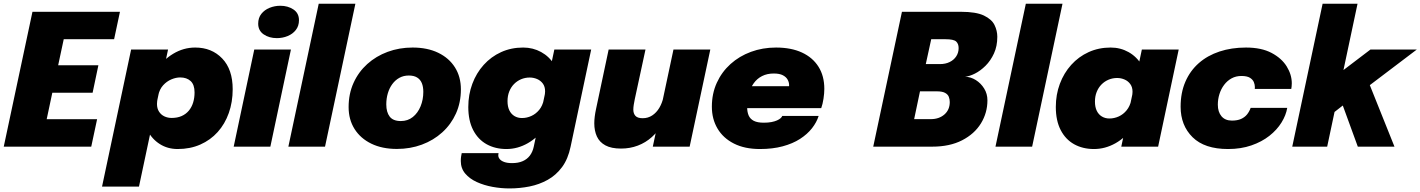

<svg xmlns="http://www.w3.org/2000/svg" viewBox="-22 -802 7768 1050"><path d="M235.5 -587.5 346 -678.5 284.5 -391 251 -445H516L484.5 -295H219.5L275.5 -348.5L214 -59L142.5 -150H509L477 0H-1.5L155.5 -737.5H634L602 -587.5Z M536 218.5 695 -531H897L738 218.5ZM949.5 13Q895 13 852.2 -14Q809.5 -41 785 -87.8Q760.5 -134.5 760.5 -193Q760.5 -219.5 763 -236.5Q765.5 -253.5 769 -262.5L840 -264Q838.5 -258 837.5 -248.5Q836.5 -239 836.5 -233.5Q836.5 -208.5 847.8 -191.2Q859 -174 877.2 -165.5Q895.5 -157 916.5 -157Q948 -157 971.5 -167.5Q995 -178 1010.8 -197Q1026.5 -216 1034.2 -241.2Q1042 -266.5 1042 -296.5Q1042 -339 1020.5 -358.8Q999 -378.5 963.5 -378.5Q940 -378.5 914.8 -367.8Q889.5 -357 870 -335.5Q850.5 -314 843.5 -280.5L774 -285.5Q790 -359.5 830 -417.2Q870 -475 926 -508.5Q982 -542 1045.5 -542Q1136 -542 1193.2 -482.2Q1250.5 -422.5 1250.5 -314Q1250.5 -243.5 1229.2 -183.8Q1208 -124 1168.5 -80Q1129 -36 1073.5 -11.5Q1018 13 949.5 13Z M1256 0 1368.5 -531H1569L1456.5 0ZM1492 -593.5Q1450 -593.5 1420 -614Q1390 -634.5 1390 -672.5Q1390 -704.5 1407.2 -726.2Q1424.5 -748 1452.2 -759.2Q1480 -770.5 1511 -770.5Q1552.5 -770.5 1582.8 -750.2Q1613 -730 1613 -691.5Q1613 -660 1595.8 -638Q1578.5 -616 1551 -604.8Q1523.5 -593.5 1492 -593.5Z M1921.5 -781.5 1755.5 0H1555L1721 -781.5Z M2148.5 12.5Q2068 12.5 2008.8 -16.2Q1949.5 -45 1917 -96.5Q1884.5 -148 1884.5 -216.5Q1884.5 -289 1911.5 -348.8Q1938.5 -408.5 1986.5 -451.8Q2034.5 -495 2098 -518.5Q2161.5 -542 2234.5 -542Q2315 -542 2374.2 -513.5Q2433.5 -485 2466 -433.5Q2498.5 -382 2498.5 -313.5Q2498.5 -241 2471.5 -181.2Q2444.5 -121.5 2396.5 -78Q2348.5 -34.5 2285 -11Q2221.5 12.5 2148.5 12.5ZM2170 -140Q2208 -140 2235.5 -162Q2263 -184 2278 -220.5Q2293 -257 2293 -299.5Q2293 -327.5 2284.8 -347.5Q2276.5 -367.5 2259 -378.2Q2241.5 -389 2213.5 -389Q2185 -389 2162.2 -376.5Q2139.5 -364 2123.5 -342.2Q2107.5 -320.5 2099 -292Q2090.5 -263.5 2090.5 -231Q2090.5 -188.5 2109.2 -164.2Q2128 -140 2170 -140Z M2764 228.5Q2718.5 228.5 2671.8 220Q2625 211.5 2585.5 193.5Q2546 175.5 2522 147Q2498 118.5 2498 78.5Q2498 65.5 2499.5 54.8Q2501 44 2503 35.5H2704.5Q2704 37.5 2703.5 40.8Q2703 44 2703 48Q2703 58.5 2711 68.2Q2719 78 2735.8 84Q2752.5 90 2778.5 90Q2812 90 2836.2 79.5Q2860.5 69 2875.8 48.8Q2891 28.5 2897 0L3009.5 -531H3211L3098.5 0Q3084.5 67.5 3051.8 111.8Q3019 156 2973.2 181.5Q2927.5 207 2873.8 217.8Q2820 228.5 2764 228.5ZM2747.5 13Q2686.5 13 2639.2 -13.2Q2592 -39.5 2565.5 -91Q2539 -142.5 2539 -217Q2539 -284.5 2561 -343.5Q2583 -402.5 2623.2 -447.2Q2663.5 -492 2718.5 -517Q2773.5 -542 2839 -542Q2892.5 -542 2937.2 -517.5Q2982 -493 3008.8 -448.8Q3035.5 -404.5 3035.5 -345Q3035.5 -331 3033.2 -312Q3031 -293 3027 -278.5L2955.5 -274.5Q2957 -281.5 2958 -288.8Q2959 -296 2959 -302.5Q2959 -328 2946.8 -344.8Q2934.5 -361.5 2915.2 -369.8Q2896 -378 2875 -378Q2850 -378 2828 -368.8Q2806 -359.5 2789.2 -342.5Q2772.5 -325.5 2763 -301.8Q2753.5 -278 2753.5 -249Q2753.5 -219 2763.5 -198.5Q2773.5 -178 2791.5 -167.2Q2809.5 -156.5 2832.5 -156.5Q2859 -156.5 2883.8 -167.8Q2908.5 -179 2926.8 -201.2Q2945 -223.5 2952 -256.5L3020.5 -247Q3004 -168.5 2962.5 -110Q2921 -51.5 2865 -19.2Q2809 13 2747.5 13Z M3374 10.5Q3321 10.5 3288.8 -7Q3256.5 -24.5 3242.2 -55.8Q3228 -87 3228 -127.5Q3228 -145 3230.5 -164.8Q3233 -184.5 3237.5 -205.5L3306.5 -531H3508L3449.5 -260Q3446 -243.5 3443.8 -229Q3441.5 -214.5 3441.5 -202.5Q3441.5 -181 3453.2 -168.2Q3465 -155.5 3492.5 -155.5Q3522 -155.5 3545 -170.8Q3568 -186 3583.5 -212Q3599 -238 3606 -270L3636.5 -225Q3625.5 -170.5 3601.5 -127Q3577.5 -83.5 3543.2 -52.8Q3509 -22 3466.2 -5.8Q3423.5 10.5 3374 10.5ZM3548 0 3661 -531H3862.5L3749.5 0Z M3970.5 -210.5 3995 -330.5H4308L4288.5 -304.5Q4291 -314.5 4292.2 -322.5Q4293.5 -330.5 4293.5 -336Q4293.5 -351.5 4285.5 -366.2Q4277.5 -381 4259.2 -390.5Q4241 -400 4209.5 -400Q4173 -400 4145.5 -386Q4118 -372 4100 -346.8Q4082 -321.5 4073 -288.2Q4064 -255 4064 -216Q4064 -189.5 4072.2 -170.5Q4080.5 -151.5 4100.2 -141.2Q4120 -131 4155 -131Q4179 -131 4197 -134.5Q4215 -138 4227.2 -143.5Q4239.5 -149 4246.8 -155.5Q4254 -162 4256 -168H4455Q4444 -133 4418.5 -100.5Q4393 -68 4353 -42.2Q4313 -16.5 4258.2 -1.8Q4203.5 13 4134 13Q4050.5 13 3991.8 -16.8Q3933 -46.5 3902 -98.8Q3871 -151 3871 -218.5Q3871 -290 3898 -349.2Q3925 -408.5 3973 -451.8Q4021 -495 4084.8 -518.5Q4148.5 -542 4222 -542Q4304.5 -542 4363.5 -514.8Q4422.5 -487.5 4454.2 -437Q4486 -386.5 4486 -316Q4486 -292 4481.5 -262.2Q4477 -232.5 4469 -210.5Z M5233 -737.5Q5316 -737.5 5358.8 -717Q5401.5 -696.5 5416.8 -665.2Q5432 -634 5432 -601Q5432 -549.5 5413.8 -509.8Q5395.5 -470 5367.5 -442.2Q5339.5 -414.5 5309.5 -399.5Q5279.5 -384.5 5256 -382.5Q5287 -381.5 5314.8 -364Q5342.5 -346.5 5360.2 -317.8Q5378 -289 5378 -253.5Q5378 -185 5342.5 -127.2Q5307 -69.5 5239.5 -34.8Q5172 0 5076 0H4753.5L4910.5 -737.5ZM5029 -397 4949.5 -451.5H5118.5Q5148.5 -451.5 5171.5 -462.8Q5194.5 -474 5207.5 -494Q5220.5 -514 5220.5 -539Q5220.5 -562.5 5207 -575Q5193.5 -587.5 5148.5 -587.5H4979.5L5090 -676.5ZM5068.5 -150.5Q5113.5 -150.5 5142.8 -176Q5172 -201.5 5172 -244Q5172 -259 5166.8 -272.5Q5161.5 -286 5146.2 -294.2Q5131 -302.5 5101 -302.5H4919L5019.5 -351.5L4958.5 -61.5L4886.5 -150.5Z M5788.5 -781.5 5622.5 0H5422L5588 -781.5Z M5960.5 13Q5899.5 13 5852.2 -13.2Q5805 -39.5 5778.5 -91Q5752 -142.5 5752 -217Q5752 -284.5 5774 -343.5Q5796 -402.5 5836.2 -447.2Q5876.5 -492 5931.5 -517Q5986.5 -542 6052 -542Q6105.5 -542 6150 -517Q6194.5 -492 6221.2 -447Q6248 -402 6248 -342.5Q6248 -328.5 6245.8 -309.5Q6243.5 -290.5 6239.5 -276L6168 -272Q6169.5 -279 6170.5 -286.2Q6171.5 -293.5 6171.5 -300Q6171.5 -325.5 6159.2 -342.2Q6147 -359 6127.8 -367.2Q6108.5 -375.5 6087.5 -375.5Q6062.5 -375.5 6040.5 -366.2Q6018.5 -357 6001.8 -340Q5985 -323 5975.5 -299.2Q5966 -275.5 5966 -246.5Q5966 -216.5 5976 -196Q5986 -175.5 6004 -164.8Q6022 -154 6045 -154Q6071.5 -154 6096.2 -165.2Q6121 -176.5 6139.2 -198.8Q6157.5 -221 6164.5 -254L6233 -244.5Q6216.5 -166 6175.2 -108Q6134 -50 6078 -18.5Q6022 13 5960.5 13ZM6311.5 0H6110L6222.5 -531H6424Z M6694 13Q6565.5 13 6500 -51.5Q6434.5 -116 6434.5 -218.5Q6434.5 -295 6460.5 -355Q6486.5 -415 6534 -456.8Q6581.5 -498.5 6647 -520.2Q6712.5 -542 6792 -542Q6876 -542 6931.5 -512.8Q6987 -483.5 7014.8 -438.5Q7042.5 -393.5 7042.5 -346Q7042.5 -337 7041.5 -328.5Q7040.5 -320 7039.5 -315.5H6840Q6840.5 -318.5 6840.5 -320.8Q6840.5 -323 6840.5 -327Q6840.5 -339 6835 -352.8Q6829.5 -366.5 6813.8 -376.5Q6798 -386.5 6767 -386.5Q6737 -386.5 6713.2 -373.5Q6689.5 -360.5 6672.5 -338Q6655.5 -315.5 6646.8 -287.5Q6638 -259.5 6638 -229.5Q6638 -190 6658 -166.2Q6678 -142.5 6715 -142.5Q6745 -142.5 6765 -151.5Q6785 -160.5 6797.8 -176.2Q6810.5 -192 6817.5 -212H7017.5Q7011 -172 6986.2 -132Q6961.5 -92 6920 -59.2Q6878.5 -26.5 6821.5 -6.8Q6764.5 13 6694 13Z M7045 0 7211 -781.5H7402L7311.5 -355L7266 -374L7472.5 -531H7726L7406 -288.5L7460.5 -358L7604 0H7403.5L7311 -253.5L7360 -255L7254 -172.5L7290.5 -257L7236 0Z"/></svg>

Font: Epilogue Black
Style: Italic
Weight: 900
Italic angle: -12°
Designer: Tyler Finck
Foundry: Etcetera Type Co
Version: Version 2.111